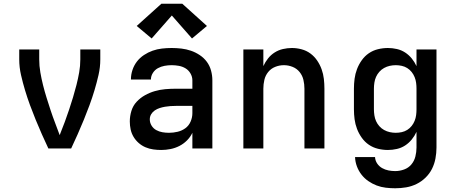

<svg xmlns="http://www.w3.org/2000/svg" viewBox="-20 -795 2440 1028"><path d="M239 0Q221 -38 204 -76.5Q187 -115 171 -154Q155 -193 140.5 -232.5Q126 -272 114 -312Q102 -352 92.5 -393.5Q83 -435 83 -477V-530H190V-477Q190 -442 196 -407.5Q202 -373 210.5 -339Q219 -305 229.5 -271.5Q240 -238 251 -204.5Q262 -171 274.5 -138.5Q287 -106 299 -73L300 -74L301 -73L302 -78Q315 -110 327 -142.5Q339 -175 350 -208Q361 -241 371 -274Q381 -307 389.5 -340.5Q398 -374 404 -408Q410 -442 410 -477V-530H517V-477Q517 -435 507.5 -393.5Q498 -352 486 -312Q474 -272 459.5 -232.5Q445 -193 429 -154Q413 -115 396 -76.5Q379 -38 361 0Z M843 8Q822 8 800.5 5Q779 2 759 -6.5Q739 -15 722.5 -29.5Q706 -44 695 -62.5Q684 -81 679.5 -102Q675 -123 675 -145Q675 -173 683.5 -201Q692 -229 711.5 -250Q731 -271 756 -285Q781 -299 808.5 -307Q836 -315 864.5 -317.5Q893 -320 922 -320H1010V-365Q1010 -384 1000 -401.5Q990 -419 973.5 -429Q957 -439 937.5 -442.5Q918 -446 899 -446Q880 -446 861 -442.5Q842 -439 825.5 -430Q809 -421 798.5 -404.5Q788 -388 788 -369Q788 -369 788 -369Q788 -369 788 -369Q788 -369 788 -369Q788 -369 788 -369H681Q681 -369 681 -369.5Q681 -370 681 -370Q681 -396 689.5 -421Q698 -446 713.5 -466Q729 -486 751 -500.5Q773 -515 797 -523.5Q821 -532 847 -535Q873 -538 899 -538Q925 -538 951 -535Q977 -532 1002 -523.5Q1027 -515 1049.5 -500Q1072 -485 1087.5 -464Q1103 -443 1110 -417Q1117 -391 1117 -365V0H1010V-84Q999 -61 981 -43Q963 -25 940.5 -13.5Q918 -2 893 3Q868 8 843 8ZM885 -84Q908 -84 931 -89.5Q954 -95 972.5 -108.5Q991 -122 1000.5 -144Q1010 -166 1010 -189V-228H922Q907 -228 892.5 -227Q878 -226 863.5 -223.5Q849 -221 835 -216.5Q821 -212 809 -204Q797 -196 789.5 -183.5Q782 -171 782 -156Q782 -138 791.5 -122.5Q801 -107 816.5 -98.5Q832 -90 849.5 -87Q867 -84 885 -84ZM792 -589 712 -656 844 -775H956L1088 -656L1008 -589L900 -712Z M1283 0V-530H1390V-441Q1400 -463 1415 -482Q1430 -501 1450.5 -514Q1471 -527 1495 -532.5Q1519 -538 1543 -538Q1569 -538 1595 -531Q1621 -524 1642 -508.5Q1663 -493 1678 -471Q1693 -449 1702 -424Q1711 -399 1714 -372.5Q1717 -346 1717 -320V0H1610V-320Q1610 -344 1604.5 -367.5Q1599 -391 1584 -409.5Q1569 -428 1546.5 -437Q1524 -446 1500 -446Q1476 -446 1453.5 -437Q1431 -428 1416 -409.5Q1401 -391 1395.5 -367.5Q1390 -344 1390 -320V0Z M2096 213Q2071 213 2045.5 210Q2020 207 1996.5 198Q1973 189 1952 174.5Q1931 160 1915.5 140Q1900 120 1891 96Q1882 72 1881 46H1988Q1989 65 1999.5 80.5Q2010 96 2026 105Q2042 114 2060 117.5Q2078 121 2096 121Q2120 121 2143.5 112.5Q2167 104 2182.5 85.5Q2198 67 2204 43Q2210 19 2210 -5V-89Q2200 -67 2184.5 -48Q2169 -29 2149 -16Q2129 -3 2105 2.5Q2081 8 2057 8Q2030 8 2003.5 1.5Q1977 -5 1955 -20Q1933 -35 1917 -57.5Q1901 -80 1891.5 -105Q1882 -130 1878.5 -156.5Q1875 -183 1875 -210V-320Q1875 -347 1878.5 -373.5Q1882 -400 1891.5 -425Q1901 -450 1917 -472.5Q1933 -495 1955 -510Q1977 -525 2003.5 -531.5Q2030 -538 2057 -538Q2081 -538 2105 -532.5Q2129 -527 2149 -514Q2169 -501 2184.5 -482Q2200 -463 2210 -441V-530H2317V-5Q2317 24 2311.5 53.5Q2306 83 2293 109Q2280 135 2258.5 156Q2237 177 2210.5 190Q2184 203 2155 208Q2126 213 2096 213ZM2099 -84Q2115 -84 2131 -87.5Q2147 -91 2160.5 -99.5Q2174 -108 2184 -120.5Q2194 -133 2200 -148Q2206 -163 2208 -178.5Q2210 -194 2210 -210V-320Q2210 -336 2208 -351.5Q2206 -367 2200 -382Q2194 -397 2184 -409.5Q2174 -422 2160.5 -430.5Q2147 -439 2131 -442.5Q2115 -446 2099 -446Q2083 -446 2067 -442.5Q2051 -439 2036.5 -431Q2022 -423 2011 -410.5Q2000 -398 1993.5 -383.5Q1987 -369 1984.5 -352.5Q1982 -336 1982 -320V-210Q1982 -194 1984.5 -177.5Q1987 -161 1993.5 -146.5Q2000 -132 2011 -119.5Q2022 -107 2036.5 -99Q2051 -91 2067 -87.5Q2083 -84 2099 -84Z"/></svg>

Font: Iosevka Curly SmBdEx
Style: Regular
Weight: 600
Width: 7
Monospace: yes
Designer: Belleve Invis
Foundry: Belleve Invis
Version: Version 11.1.0; ttfautohint (v1.8.3)